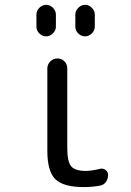

<svg xmlns="http://www.w3.org/2000/svg" viewBox="-20 -760 540 790"><path d="M370.1 -650.4Q370.1 -634.8 357.9 -622.6Q345.7 -610.4 330.1 -610.4Q314.5 -610.4 302.2 -622.1Q290 -633.8 290 -650.4V-700.2Q290 -715.8 302.2 -728Q314.5 -740.2 330.1 -740.2Q345.7 -740.2 357.9 -728Q370.1 -715.8 370.1 -700.2ZM129.9 -650.4V-700.2Q129.9 -715.8 142.1 -728Q154.3 -740.2 169.9 -740.2Q185.5 -740.2 197.8 -728Q210 -715.8 210 -700.2V-650.4Q210 -634.8 197.8 -622.6Q185.5 -610.4 169.9 -610.4Q154.3 -610.4 142.1 -622.1Q129.9 -633.8 129.9 -650.4ZM391.6 -65.4Q404.3 -68.4 414.6 -60.5Q424.8 -52.7 424.8 -40Q424.8 -24.4 416 -11.7Q407.2 1 391.6 3.9Q358.4 9.8 325.2 9.8Q241.2 9.8 208 -22.5Q174.8 -54.7 174.8 -139.6V-478.5Q174.8 -495.1 187 -507.3Q199.2 -519.5 216.3 -519.5Q233.4 -519.5 245.1 -507.8Q256.8 -496.1 256.8 -478.5V-150.4Q256.8 -94.7 272.9 -75.7Q289.1 -56.6 335 -56.6Q359.4 -57.6 391.6 -65.4Z"/></svg>

Font: Rounded-X Mgen+ 1m regular
Style: Regular
Weight: 400
Designer: [Source Han Sans]
Ryoko NISHIZUKA  (kana & ideographs); Paul D. Hunt (Latin, Greek & Cyrillic); Wenlong ZHANG  (bopomofo
Version: Version 1.059.20150602